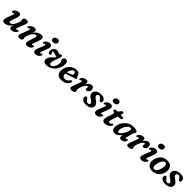

<svg xmlns="http://www.w3.org/2000/svg" viewBox="647 -2834 4994 4994"><g transform="rotate(45 3144.0 -336.5)"><path d="M516 -116.5Q527.5 -113 528.8 -98.5Q530 -84 519 -67.5Q496.5 -32.5 456.5 -11Q416.5 10.5 375 10.5Q307 10.5 307 -43Q307 -60 315.2 -80.8Q323.5 -101.5 335.5 -130Q283 -52.5 225.5 -21Q168 10.5 117.5 10.5Q57 10.5 47.8 -34.8Q38.5 -80 65 -150.5L116.5 -292Q138 -350.5 110.5 -350.5Q96.5 -350.5 77.5 -336Q63 -325 54 -331Q44.5 -334.5 42.8 -348Q41 -361.5 51.5 -381.5Q70.5 -417 107 -439.2Q143.5 -461.5 187 -461.5Q244 -461.5 257.2 -424.2Q270.5 -387 249.5 -326.5L197 -173Q183.5 -134 187.8 -115.2Q192 -96.5 217 -96.5Q252.5 -96.5 295 -138.2Q337.5 -180 362.5 -254Q377 -294 382.2 -311.5Q387.5 -329 387.5 -342Q387.5 -356 383 -369.8Q378.5 -383.5 378.5 -401Q378.5 -429 405.5 -445.2Q432.5 -461.5 481 -461.5Q524 -461.5 534.2 -430Q544.5 -398.5 520 -341L450 -160.5Q434.5 -123.5 436 -109Q437.5 -94.5 453 -94.5Q467 -94.5 489 -111Q506 -122 516 -116.5Z M623.5 -334.5Q612 -338 610.8 -352.5Q609.5 -367 620.5 -384Q643.5 -419 683.5 -440.2Q723.5 -461.5 765 -461.5Q833 -461.5 833 -408Q833 -391 824.8 -370Q816.5 -349 804 -320.5Q857 -398.5 914.8 -430Q972.5 -461.5 1023 -461.5Q1084 -461.5 1093.2 -416.5Q1102.5 -371.5 1075.5 -301L1024.5 -159Q1003 -100.5 1030.5 -100.5Q1037.5 -100.5 1044.8 -103.8Q1052 -107 1062.5 -116Q1076.5 -126 1085.5 -120Q1094.5 -116.5 1096.5 -103.2Q1098.5 -90 1088 -70Q1067.5 -33 1032.2 -11.2Q997 10.5 953.5 10.5Q897 10.5 883.8 -26.8Q870.5 -64 891.5 -124.5L944 -278Q957.5 -317 953 -335.8Q948.5 -354.5 924 -354.5Q888 -354.5 845.2 -312.8Q802.5 -271 777 -197Q763 -157 757.8 -139.5Q752.5 -122 752.5 -109Q752.5 -95 757 -81.2Q761.5 -67.5 761.5 -50Q761.5 -22 734.5 -5.8Q707.5 10.5 659 10.5Q616 10.5 605.8 -21Q595.5 -52.5 620 -110L690 -290.5Q705 -327.5 703.5 -342Q702 -356.5 687 -356.5Q673 -356.5 651 -340Q634.5 -329.5 623.5 -334.5Z M1364.5 -534.5Q1327 -534.5 1307.5 -553Q1288 -571.5 1289 -599Q1290 -632 1318.2 -658Q1346.5 -684 1394.5 -684Q1432 -684 1450.2 -665Q1468.5 -646 1467.5 -617Q1466.5 -584.5 1438.5 -559.5Q1410.5 -534.5 1364.5 -534.5ZM1329 -159.5Q1305.5 -100 1334.5 -100Q1348 -100 1367 -115.5Q1381.5 -125.5 1391 -120Q1400 -116.5 1402 -103Q1404 -89.5 1393 -69Q1373.5 -33.5 1337.5 -11.5Q1301.5 10.5 1258 10.5Q1202 10.5 1186.2 -27.2Q1170.5 -65 1195.5 -126.5L1259 -291.5Q1273 -325 1271.2 -339.8Q1269.5 -354.5 1254.5 -354.5Q1240.5 -354.5 1220 -338Q1204.5 -327.5 1194.5 -332.5Q1184.5 -336.5 1182.5 -350Q1180.5 -363.5 1192 -383Q1212.5 -416.5 1250 -439Q1287.5 -461.5 1329.5 -461.5Q1382.5 -461.5 1399.2 -423.8Q1416 -386 1390 -320.5Z M1993 -364Q1993 -283 1966.5 -214.8Q1940 -146.5 1893.5 -96Q1847 -45.5 1786.8 -17.5Q1726.5 10.5 1659 10.5Q1601.5 10.5 1571.2 -15.2Q1541 -41 1542 -90.5Q1542.5 -130.5 1560.2 -161.8Q1578 -193 1604.8 -219.8Q1631.5 -246.5 1659.2 -272.5Q1687 -298.5 1707.5 -327.5Q1676.5 -329.5 1650 -338.8Q1623.5 -348 1600.5 -357Q1577.5 -366 1557.5 -366Q1526.5 -366 1526.5 -339Q1526.5 -327 1540 -316.5Q1556.5 -304.5 1556.5 -283Q1557 -265.5 1545.5 -255.2Q1534 -245 1518.5 -245Q1495 -245 1479.8 -265Q1464.5 -285 1464.5 -323.5Q1464.5 -383 1499.2 -422.5Q1534 -462 1591.5 -462Q1624 -462 1649.2 -449.2Q1674.5 -436.5 1696.5 -436.5Q1710.5 -436.5 1719.8 -443Q1729 -449.5 1738.2 -455.8Q1747.5 -462 1762.5 -462Q1789 -461.5 1785.5 -419.5Q1777.5 -370 1757.2 -319Q1737 -268 1719 -218.5Q1701 -169 1701 -124Q1701 -93.5 1713 -80.2Q1725 -67 1745.5 -67Q1767 -67 1789.8 -84.2Q1812.5 -101.5 1832 -131.5Q1851.5 -161.5 1863.5 -199Q1875.5 -236.5 1875.5 -276.5Q1875.5 -300.5 1872.5 -313.8Q1869.5 -327 1861 -338.5Q1842.5 -362.5 1842.5 -389Q1842.5 -419.5 1862.5 -440.5Q1882.5 -461.5 1916 -461.5Q1951 -461.5 1972 -438Q1993 -414.5 1993 -364Z M2440.5 -145.5Q2438.5 -109 2409.2 -73Q2380 -37 2327 -13.2Q2274 10.5 2200.5 10.5Q2110 10.5 2068 -39.5Q2026 -89.5 2030.5 -170Q2033.5 -230 2056 -283Q2078.5 -336 2116.5 -376.5Q2154.5 -417 2204.2 -440Q2254 -463 2311.5 -463Q2372 -463 2402.8 -432.8Q2433.5 -402.5 2441.5 -355.5Q2446 -336 2455.5 -332.5Q2471 -328.5 2472 -312Q2472.5 -299 2463.8 -288.8Q2455 -278.5 2432.5 -272Q2397.5 -260.5 2349 -244.8Q2300.5 -229 2251.2 -213.2Q2202 -197.5 2164 -185.5Q2163 -130 2186.5 -102Q2210 -74 2251.5 -74Q2287.5 -74 2321.5 -93Q2355.5 -112 2378 -150.5Q2402.5 -179 2421.5 -177Q2432.5 -176 2437 -167Q2441.5 -158 2440.5 -145.5ZM2284 -395.5Q2261 -395.5 2237.8 -374.8Q2214.5 -354 2196 -318.5Q2177.5 -283 2169.5 -238Q2206 -250.5 2249 -265.2Q2292 -280 2325 -292.5Q2329.5 -312 2329.5 -341.5Q2329.5 -366 2317.8 -380.8Q2306 -395.5 2284 -395.5Z M2543 -332Q2531.5 -333 2526 -344.8Q2520.5 -356.5 2529.5 -374Q2547 -410 2586.8 -436.2Q2626.5 -462.5 2675 -462.5Q2704.5 -462.5 2720 -447.2Q2735.5 -432 2735.5 -406Q2735.5 -394.5 2733 -381Q2730.5 -367.5 2726.5 -352Q2793.5 -461.5 2874 -461.5Q2911 -461.5 2931.8 -437.2Q2952.5 -413 2952.5 -371.5Q2952.5 -322.5 2925.2 -291.8Q2898 -261 2865.5 -261Q2842.5 -261 2833.2 -271.5Q2824 -282 2824 -294.5Q2824 -306.5 2827.8 -317.8Q2831.5 -329 2831.5 -343Q2831.5 -363.5 2813 -363.5Q2786.5 -363.5 2754.8 -322.5Q2723 -281.5 2698.5 -207.5Q2686 -170 2681.8 -147.8Q2677.5 -125.5 2677.5 -107Q2677.5 -87.5 2686 -75.5Q2694.5 -63.5 2694.5 -50Q2694.5 -23.5 2661.8 -6.8Q2629 10 2577.5 10Q2529.5 10 2521.2 -22.2Q2513 -54.5 2537.5 -114L2602.5 -288Q2629.5 -357 2598 -357Q2585 -357 2565.5 -341Q2552.5 -330 2543 -332Z M3132 -52.5Q3156.5 -52.5 3170 -65.8Q3183.5 -79 3183.5 -98Q3183.5 -116.5 3169.5 -134Q3155.5 -151.5 3109 -181Q3053.5 -216 3031 -245.5Q3008.5 -275 3009 -318Q3010 -379 3064 -421Q3118 -463 3216.5 -463Q3290.5 -463 3329.5 -433Q3368.5 -403 3368.5 -358Q3368.5 -304 3330 -304Q3314.5 -304 3302.2 -313Q3290 -322 3275.5 -346Q3259.5 -373 3240.8 -387.8Q3222 -402.5 3196 -402.5Q3168.5 -402.5 3152.8 -387.5Q3137 -372.5 3137 -350.5Q3137.5 -333 3152.2 -312.8Q3167 -292.5 3210 -263Q3252 -235 3274 -212Q3296 -189 3303.5 -166.8Q3311 -144.5 3309.5 -119.5Q3307 -62 3255.5 -25.8Q3204 10.5 3114.5 10.5Q3031 10.5 2989 -22.8Q2947 -56 2947 -100Q2947.5 -125 2958.5 -138.5Q2969.5 -152 2988 -152Q3006 -152 3019.5 -140.8Q3033 -129.5 3046.5 -108.5Q3064 -77 3085 -64.8Q3106 -52.5 3132 -52.5Z M3599.5 -534.5Q3562 -534.5 3542.5 -553Q3523 -571.5 3524 -599Q3525 -632 3553.2 -658Q3581.5 -684 3629.5 -684Q3667 -684 3685.2 -665Q3703.5 -646 3702.5 -617Q3701.5 -584.5 3673.5 -559.5Q3645.5 -534.5 3599.5 -534.5ZM3564 -159.5Q3540.5 -100 3569.5 -100Q3583 -100 3602 -115.5Q3616.5 -125.5 3626 -120Q3635 -116.5 3637 -103Q3639 -89.5 3628 -69Q3608.5 -33.5 3572.5 -11.5Q3536.5 10.5 3493 10.5Q3437 10.5 3421.2 -27.2Q3405.5 -65 3430.5 -126.5L3494 -291.5Q3508 -325 3506.2 -339.8Q3504.5 -354.5 3489.5 -354.5Q3475.5 -354.5 3455 -338Q3439.5 -327.5 3429.5 -332.5Q3419.5 -336.5 3417.5 -350Q3415.5 -363.5 3427 -383Q3447.5 -416.5 3485 -439Q3522.5 -461.5 3564.5 -461.5Q3617.5 -461.5 3634.2 -423.8Q3651 -386 3625 -320.5Z M3774 -366 3748 -375Q3725.5 -389 3725.5 -409Q3725.5 -425 3737.2 -434.5Q3749 -444 3770 -444H3794.5Q3812.5 -444 3824 -449.5Q3835.5 -455 3849 -471L3885 -521.5Q3893.5 -532.5 3904 -539Q3914.5 -545.5 3929 -545.5Q3961.5 -545.5 3961.5 -514.5Q3961.5 -492.5 3950 -456L3945.5 -440.5H4031Q4055.5 -440.5 4055.5 -415Q4055.5 -391.5 4038.2 -377.8Q4021 -364 3992.5 -364H3921.5L3863 -173.5Q3847.5 -124.5 3854.5 -106.5Q3861.5 -88.5 3884.5 -88.5Q3914.5 -88.5 3946.5 -121Q3956.5 -130 3962.2 -132.8Q3968 -135.5 3975 -135Q3994 -134 3992.5 -110Q3990 -84 3964.5 -56.2Q3939 -28.5 3898 -9.2Q3857 10 3807 10Q3747.5 10 3726.8 -31.8Q3706 -73.5 3735.5 -158L3779.5 -297Q3790.5 -328 3789.8 -342.8Q3789 -357.5 3774 -366Z M4466.5 -153.5Q4452.5 -100 4478.5 -100Q4487.5 -100 4494.8 -104.2Q4502 -108.5 4511.5 -116.5Q4523.5 -126 4533 -122Q4553 -116 4538 -75Q4522.5 -36.5 4487.2 -13Q4452 10.5 4407.5 10.5Q4377.5 10.5 4361.2 -8Q4345 -26.5 4345 -60Q4345 -72 4346 -85.2Q4347 -98.5 4350.5 -115.5Q4271 10.5 4164 10.5Q4112.5 10.5 4083.5 -26.5Q4054.5 -63.5 4061.5 -139.5Q4066 -197 4091.8 -254.2Q4117.5 -311.5 4161.8 -358.8Q4206 -406 4267.2 -434.5Q4328.5 -463 4404.5 -463Q4487 -463 4521 -445.5Q4555 -428 4552 -397.5Q4550.5 -381.5 4542.8 -372.2Q4535 -363 4526.2 -353.5Q4517.5 -344 4513 -328ZM4194.5 -154Q4189.5 -114.5 4199.8 -96.8Q4210 -79 4228.5 -79Q4254 -79 4282.8 -106.2Q4311.5 -133.5 4337.5 -176.2Q4363.5 -219 4380.8 -265.8Q4398 -312.5 4400.5 -352Q4403.5 -389.5 4367 -389.5Q4339.5 -389.5 4311 -369Q4282.5 -348.5 4257.8 -314.5Q4233 -280.5 4216 -238.5Q4199 -196.5 4194.5 -154Z M4637 -332Q4625.5 -333 4620 -344.8Q4614.5 -356.5 4623.5 -374Q4641 -410 4680.8 -436.2Q4720.5 -462.5 4769 -462.5Q4798.5 -462.5 4814 -447.2Q4829.5 -432 4829.5 -406Q4829.5 -394.5 4827 -381Q4824.5 -367.5 4820.5 -352Q4887.5 -461.5 4968 -461.5Q5005 -461.5 5025.8 -437.2Q5046.5 -413 5046.5 -371.5Q5046.5 -322.5 5019.2 -291.8Q4992 -261 4959.5 -261Q4936.5 -261 4927.2 -271.5Q4918 -282 4918 -294.5Q4918 -306.5 4921.8 -317.8Q4925.5 -329 4925.5 -343Q4925.5 -363.5 4907 -363.5Q4880.5 -363.5 4848.8 -322.5Q4817 -281.5 4792.5 -207.5Q4780 -170 4775.8 -147.8Q4771.5 -125.5 4771.5 -107Q4771.5 -87.5 4780 -75.5Q4788.5 -63.5 4788.5 -50Q4788.5 -23.5 4755.8 -6.8Q4723 10 4671.5 10Q4623.5 10 4615.2 -22.2Q4607 -54.5 4631.5 -114L4696.5 -288Q4723.5 -357 4692 -357Q4679 -357 4659.5 -341Q4646.5 -330 4637 -332Z M5264 -534.5Q5226.5 -534.5 5207 -553Q5187.5 -571.5 5188.5 -599Q5189.5 -632 5217.8 -658Q5246 -684 5294 -684Q5331.5 -684 5349.8 -665Q5368 -646 5367 -617Q5366 -584.5 5338 -559.5Q5310 -534.5 5264 -534.5ZM5228.5 -159.5Q5205 -100 5234 -100Q5247.5 -100 5266.5 -115.5Q5281 -125.5 5290.5 -120Q5299.5 -116.5 5301.5 -103Q5303.5 -89.5 5292.5 -69Q5273 -33.5 5237 -11.5Q5201 10.5 5157.5 10.5Q5101.5 10.5 5085.8 -27.2Q5070 -65 5095 -126.5L5158.5 -291.5Q5172.5 -325 5170.8 -339.8Q5169 -354.5 5154 -354.5Q5140 -354.5 5119.5 -338Q5104 -327.5 5094 -332.5Q5084 -336.5 5082 -350Q5080 -363.5 5091.5 -383Q5112 -416.5 5149.5 -439Q5187 -461.5 5229 -461.5Q5282 -461.5 5298.8 -423.8Q5315.5 -386 5289.5 -320.5Z M5658 -463Q5754.5 -460.5 5799.2 -400.5Q5844 -340.5 5831.5 -246Q5822 -167.5 5782.8 -109Q5743.5 -50.5 5681.2 -19Q5619 12.5 5540 10.5Q5446.5 7.5 5400.8 -51Q5355 -109.5 5369 -206.5Q5378 -278 5413.5 -337Q5449 -396 5510.2 -430.5Q5571.5 -465 5658 -463ZM5561 -59.5Q5588 -58.5 5614.8 -82.8Q5641.5 -107 5662.8 -152.8Q5684 -198.5 5693.5 -260Q5705.5 -328 5688.5 -359.5Q5671.5 -391 5639.5 -392.5Q5610 -394 5582.2 -366.2Q5554.5 -338.5 5534 -291.8Q5513.5 -245 5505 -189Q5494 -122.5 5511 -91.8Q5528 -61 5561 -59.5Z M6048.5 -52.5Q6073 -52.5 6086.5 -65.8Q6100 -79 6100 -98Q6100 -116.5 6086 -134Q6072 -151.5 6025.5 -181Q5970 -216 5947.5 -245.5Q5925 -275 5925.5 -318Q5926.5 -379 5980.5 -421Q6034.5 -463 6133 -463Q6207 -463 6246 -433Q6285 -403 6285 -358Q6285 -304 6246.5 -304Q6231 -304 6218.8 -313Q6206.5 -322 6192 -346Q6176 -373 6157.2 -387.8Q6138.5 -402.5 6112.5 -402.5Q6085 -402.5 6069.2 -387.5Q6053.5 -372.5 6053.5 -350.5Q6054 -333 6068.8 -312.8Q6083.5 -292.5 6126.5 -263Q6168.5 -235 6190.5 -212Q6212.5 -189 6220 -166.8Q6227.5 -144.5 6226 -119.5Q6223.5 -62 6172 -25.8Q6120.5 10.5 6031 10.5Q5947.5 10.5 5905.5 -22.8Q5863.5 -56 5863.5 -100Q5864 -125 5875 -138.5Q5886 -152 5904.5 -152Q5922.5 -152 5936 -140.8Q5949.5 -129.5 5963 -108.5Q5980.5 -77 6001.5 -64.8Q6022.5 -52.5 6048.5 -52.5Z"/></g></svg>

Font: Fraunces 72pt S100 SemiBold
Style: Italic
Weight: 600
Italic angle: -16°
Version: Version 1.000; ttfautohint (v1.8.3)